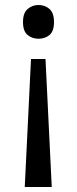

<svg xmlns="http://www.w3.org/2000/svg" viewBox="-20 -566 309 768"><path d="M196 -478Q196 -441 178 -426Q160 -411 134 -411Q109 -411 90.5 -426Q72 -441 72 -478Q72 -514 90.5 -530Q109 -546 134 -546Q160 -546 178 -530Q196 -514 196 -478ZM104 -330H162L187 182H79Z"/></svg>

Font: Noto Sans SignWriting
Style: Regular
Weight: 400
Designer: Monotype Design Team
Foundry: Monotype Imaging Inc.
Version: Version 2.004; ttfautohint (v1.8.4.7-5d5b)